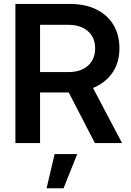

<svg xmlns="http://www.w3.org/2000/svg" viewBox="-20 -748 684 1004"><path d="M60.5 0V-727.5H344.2Q424.3 -727.5 482.7 -699.2Q541 -670.9 572.8 -618.7Q604.5 -566.4 604.5 -495.1Q604.5 -420.9 567.9 -367.7Q531.2 -314.5 466.3 -288.1L618.2 0H476.1L339.4 -264.6Q337.9 -264.6 335.9 -264.6H189.5V0ZM189.5 -371.1H337.9Q402.3 -371.1 439.9 -404.5Q477.5 -438 477.5 -495.1Q477.5 -551.8 439.7 -585Q401.9 -618.2 336.9 -618.2H189.5ZM223.6 236.3 265.6 57.6H383.8L312.5 236.3Z"/></svg>

Font: Inter Display SemiBold
Style: Regular
Weight: 600
Designer: Rasmus Andersson
Foundry: rsms
Version: Version 4.001;git-9221beed3